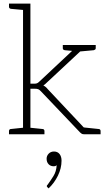

<svg xmlns="http://www.w3.org/2000/svg" viewBox="-20 -746 614 1067"><path d="M108 0V-726H149V-281H172Q179 -281 185 -283Q191 -285 198 -292L404 -485Q410 -490 415 -493Q420 -496 429 -496H464L239 -286Q235 -282 230.5 -278Q226 -274 221 -271Q235 -264 245 -251L481 0H446Q439 0 434.5 -2.5Q430 -5 425 -10L208 -238Q200 -247 193 -250Q186 -253 171 -253H149V0ZM406 -458 404 -473 411 -496H470L425 -460ZM448 0 416 -42 453 -37ZM30 0V-18Q30 -23 33 -26Q36 -29 40 -29L116 -37L121 0ZM136 0 140 -37 217 -29Q221 -29 224 -26Q227 -23 227 -18V0ZM121 -726 116 -690 40 -697Q36 -698 33 -700.5Q30 -703 30 -708V-726ZM512 -496V-478Q512 -473 508.5 -470.5Q505 -468 501 -467L425 -460L420 -496ZM421 -496 416 -460 340 -467Q335 -468 332 -470.5Q329 -473 329 -478V-496ZM448 0 453 -37 529 -29Q533 -29 536 -26Q539 -23 539 -18V0ZM250 301 244 295Q242 293 241 291.5Q240 290 240 288Q240 284 245 280Q261 258 277 232.5Q293 207 295 172Q292 175 288 176.5Q284 178 278 178Q261 178 250 166.5Q239 155 239 136Q239 120 250.5 108Q262 96 280 96Q300 96 311 110Q322 124 322 147Q322 189 302 230Q282 271 250 301Z"/></svg>

Font: Aleo ExtraLight
Style: Regular
Weight: 250
Designer: Alessio Laiso
Foundry: Alessio Laiso
Version: Version 2.001;gftools[0.9.29]